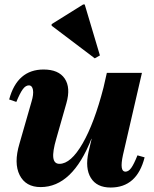

<svg xmlns="http://www.w3.org/2000/svg" viewBox="-20 -822 689 859"><path d="M162 15Q95 15 68 -38.5Q41 -92 67 -179L121 -367Q131 -400 127.5 -420Q124 -440 109 -440Q95 -440 82.5 -423.5Q70 -407 53 -366L21 -377Q57 -511 175 -511Q242 -511 269.5 -470.5Q297 -430 277 -360L232 -202Q215 -144 218.5 -116.5Q222 -89 246 -89Q297 -89 349.5 -180Q402 -271 443 -430L458 -496H615L530 -128Q514 -54 541 -54Q555 -54 567 -70.5Q579 -87 595 -127L627 -118Q593 17 475 17Q413 17 386.5 -26Q360 -69 376 -142L390 -201H389Q304 15 162 15ZM404 -561 211 -707V-714L352 -802H359L427 -574Z"/></svg>

Font: Platypi
Style: Bold Italic
Weight: 700
Italic angle: -13°
Designer: David Sargent
Foundry: Bolt Cutter Type
Version: Version 1.200; ttfautohint (v1.8.4.7-5d5b)